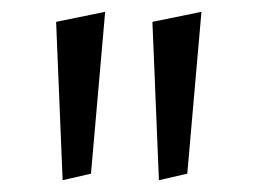

<svg xmlns="http://www.w3.org/2000/svg" viewBox="-20 -766 436 325"><path d="M86 -461 75 -729 158 -746 134 -472ZM249 -461 238 -729 321 -746 297 -472Z"/></svg>

Font: Marhey Light
Style: Regular
Weight: 300
Designer: Nur Syamsi & Bustanul Arifin
Foundry: Namelatype
Version: Version 1.000